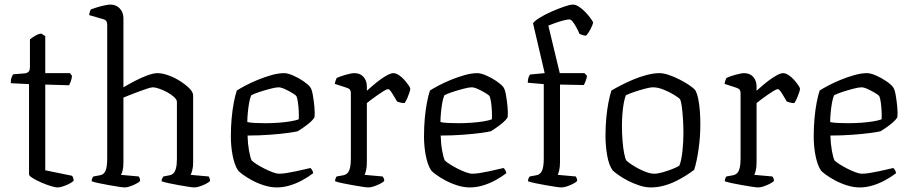

<svg xmlns="http://www.w3.org/2000/svg" viewBox="-20 -820 3987 840"><path d="M233 0Q221 0 200.5 -6.5Q180 -13 158.5 -22.5Q137 -32 122 -41.5Q107 -51 107 -57V-452L27 -456Q27 -472 31 -482Q35 -492 38 -495L89 -499Q101 -501 106 -507Q111 -513 111 -530V-648Q120 -655 134 -663.5Q148 -672 161 -673L178 -662V-500H286L295 -488Q294 -475 289.5 -463.5Q285 -452 282 -447L178 -450V-75L295 -51Q297 -49 299.5 -43.5Q302 -38 302 -29Q295 -22 282 -15.5Q269 -9 255 -4.5Q241 0 233 0Z M526 0Q518 0 499 -3Q480 -6 457 -10Q434 -14 413 -18.5Q392 -23 381 -27Q381 -35 384 -41Q387 -47 389 -48L416 -53Q433 -55 441 -71.5Q449 -88 449 -126V-713Q449 -721 445.5 -727Q442 -733 432 -736L370 -754Q371 -762 373.5 -769.5Q376 -777 378 -779Q388 -783 404.5 -788Q421 -793 438 -796.5Q455 -800 463 -800Q488 -800 504 -783Q520 -766 520 -740V-438Q542 -451 569.5 -465.5Q597 -480 624 -490Q651 -500 669 -500Q690 -500 716.5 -490.5Q743 -481 767.5 -465.5Q792 -450 808.5 -433.5Q825 -417 825 -402V-110Q825 -89 821 -74.5Q817 -60 814 -55L893 -48Q895 -45 897 -40Q899 -35 899 -28Q893 -22 880.5 -15.5Q868 -9 854 -4.5Q840 0 830 0Q823 0 804 -3Q785 -6 762 -10Q739 -14 718.5 -18.5Q698 -23 687 -27Q687 -34 689.5 -39Q692 -44 695 -48L721 -53Q732 -55 739 -62Q746 -69 750 -84.5Q754 -100 754 -126V-374Q754 -384 741.5 -395.5Q729 -407 711.5 -416.5Q694 -426 676.5 -432Q659 -438 649 -438Q642 -438 624.5 -432.5Q607 -427 586 -419Q565 -411 547 -404Q529 -397 520 -393V-111Q520 -89 516.5 -74.5Q513 -60 509 -55L587 -48Q589 -45 591 -40.5Q593 -36 593 -28Q587 -22 574.5 -15.5Q562 -9 548.5 -4.5Q535 0 526 0Z M1191 0Q1164 0 1135.5 -9Q1107 -18 1083 -31Q1059 -44 1042 -56.5Q1025 -69 1021 -75Q1006 -98 998 -138.5Q990 -179 990 -223Q990 -265 993.5 -303Q997 -341 1003 -372Q1009 -403 1016 -424Q1030 -433 1054.5 -446Q1079 -459 1108.5 -471Q1138 -483 1168 -491.5Q1198 -500 1223 -500Q1239 -500 1263 -489.5Q1287 -479 1308 -464.5Q1329 -450 1337 -439Q1344 -430 1348.5 -405Q1353 -380 1355.5 -352.5Q1358 -325 1356 -307Q1348 -294 1333.5 -282Q1319 -270 1305 -260.5Q1291 -251 1283 -246Q1273 -243 1240 -238.5Q1207 -234 1160 -230.5Q1113 -227 1063 -227Q1064 -191 1069.5 -160.5Q1075 -130 1081 -118Q1088 -111 1103 -101.5Q1118 -92 1136.5 -82.5Q1155 -73 1172.5 -66.5Q1190 -60 1202 -60Q1215 -60 1234 -63Q1253 -66 1274 -70.5Q1295 -75 1312 -79Q1329 -83 1338 -85Q1342 -82 1346 -75Q1350 -68 1350 -62Q1329 -46 1302.5 -31.5Q1276 -17 1247.5 -8.5Q1219 0 1191 0ZM1141 -281Q1169 -281 1197.5 -283Q1226 -285 1250 -289Q1274 -293 1287 -298Q1288 -313 1287 -333.5Q1286 -354 1283.5 -372Q1281 -390 1277 -399Q1274 -404 1259 -413Q1244 -422 1227 -430Q1210 -438 1198 -438Q1187 -438 1162 -431.5Q1137 -425 1113 -417Q1089 -409 1079 -403Q1073 -389 1069.5 -368Q1066 -347 1064 -325Q1062 -303 1062 -286Q1075 -283 1096.5 -282Q1118 -281 1141 -281Z M1592 0Q1584 0 1565 -3Q1546 -6 1522.5 -10Q1499 -14 1478 -18.5Q1457 -23 1446 -27Q1446 -34 1448.5 -40Q1451 -46 1453 -48L1481 -53Q1492 -55 1499.5 -62Q1507 -69 1511 -85Q1515 -101 1515 -126V-413Q1515 -422 1511 -427.5Q1507 -433 1497 -436L1445 -453Q1446 -462 1449 -469Q1452 -476 1453 -479Q1468 -486 1493 -493Q1518 -500 1530 -500Q1556 -500 1570.5 -483.5Q1585 -467 1585 -441V-423Q1594 -431 1609.5 -444.5Q1625 -458 1642 -470.5Q1659 -483 1675 -491.5Q1691 -500 1701 -500Q1712 -500 1725 -491.5Q1738 -483 1749 -470.5Q1760 -458 1767.5 -447Q1775 -436 1775 -431Q1775 -427 1771.5 -416Q1768 -405 1762.5 -392Q1757 -379 1750 -369Q1740 -369 1730.5 -371.5Q1721 -374 1717 -376Q1711 -386 1703.5 -399Q1696 -412 1689.5 -421Q1683 -430 1678 -430Q1672 -430 1659 -422Q1646 -414 1631 -403.5Q1616 -393 1603.5 -383.5Q1591 -374 1585 -369V-110Q1585 -89 1581.5 -74.5Q1578 -60 1575 -55L1654 -48Q1656 -46 1658.5 -41Q1661 -36 1661 -28Q1655 -22 1642 -15.5Q1629 -9 1615.5 -4.5Q1602 0 1592 0Z M2036 0Q2009 0 1980.5 -9Q1952 -18 1928 -31Q1904 -44 1887 -56.5Q1870 -69 1866 -75Q1851 -98 1843 -138.5Q1835 -179 1835 -223Q1835 -265 1838.5 -303Q1842 -341 1848 -372Q1854 -403 1861 -424Q1875 -433 1899.5 -446Q1924 -459 1953.5 -471Q1983 -483 2013 -491.5Q2043 -500 2068 -500Q2084 -500 2108 -489.5Q2132 -479 2153 -464.5Q2174 -450 2182 -439Q2189 -430 2193.5 -405Q2198 -380 2200.5 -352.5Q2203 -325 2201 -307Q2193 -294 2178.5 -282Q2164 -270 2150 -260.5Q2136 -251 2128 -246Q2118 -243 2085 -238.5Q2052 -234 2005 -230.5Q1958 -227 1908 -227Q1909 -191 1914.5 -160.5Q1920 -130 1926 -118Q1933 -111 1948 -101.5Q1963 -92 1981.5 -82.5Q2000 -73 2017.5 -66.5Q2035 -60 2047 -60Q2060 -60 2079 -63Q2098 -66 2119 -70.5Q2140 -75 2157 -79Q2174 -83 2183 -85Q2187 -82 2191 -75Q2195 -68 2195 -62Q2174 -46 2147.5 -31.5Q2121 -17 2092.5 -8.5Q2064 0 2036 0ZM1986 -281Q2014 -281 2042.5 -283Q2071 -285 2095 -289Q2119 -293 2132 -298Q2133 -313 2132 -333.5Q2131 -354 2128.5 -372Q2126 -390 2122 -399Q2119 -404 2104 -413Q2089 -422 2072 -430Q2055 -438 2043 -438Q2032 -438 2007 -431.5Q1982 -425 1958 -417Q1934 -409 1924 -403Q1918 -389 1914.5 -368Q1911 -347 1909 -325Q1907 -303 1907 -286Q1920 -283 1941.5 -282Q1963 -281 1986 -281Z M2436 0Q2428 0 2409 -3Q2390 -6 2366.5 -10Q2343 -14 2322 -18.5Q2301 -23 2290 -27Q2290 -35 2293 -41Q2296 -47 2298 -48L2325 -53Q2342 -55 2350.5 -71.5Q2359 -88 2359 -126V-452L2289 -458Q2289 -472 2292.5 -481.5Q2296 -491 2299 -494L2363 -500L2312 -718Q2318 -728 2340.5 -742Q2363 -756 2392.5 -769Q2422 -782 2448 -791Q2474 -800 2487 -800Q2499 -800 2514 -790Q2529 -780 2542.5 -765.5Q2556 -751 2565 -738.5Q2574 -726 2575 -721Q2574 -716 2571 -708.5Q2568 -701 2563.5 -692.5Q2559 -684 2554 -676.5Q2549 -669 2544 -664Q2536 -664 2527.5 -667Q2519 -670 2515 -672Q2510 -685 2502 -699.5Q2494 -714 2486 -724.5Q2478 -735 2471 -735Q2463 -735 2447 -731Q2431 -727 2412 -720.5Q2393 -714 2379 -708L2429 -500H2537L2548 -488Q2547 -479 2542.5 -466.5Q2538 -454 2534 -448L2430 -450V-110Q2430 -90 2426.5 -75Q2423 -60 2420 -55L2499 -48Q2500 -47 2502.5 -41.5Q2505 -36 2505 -28Q2499 -22 2486.5 -15.5Q2474 -9 2460 -4.5Q2446 0 2436 0Z M2827 0Q2804 0 2777.5 -8.5Q2751 -17 2727 -29.5Q2703 -42 2685.5 -54.5Q2668 -67 2660 -75Q2644 -97 2636.5 -139.5Q2629 -182 2629 -225Q2629 -266 2632.5 -303.5Q2636 -341 2642 -372Q2648 -403 2655 -424Q2670 -433 2695 -446Q2720 -459 2749.5 -471.5Q2779 -484 2809.5 -492Q2840 -500 2866 -500Q2883 -500 2906.5 -492Q2930 -484 2953.5 -472Q2977 -460 2995.5 -447.5Q3014 -435 3022 -425Q3030 -411 3035 -386Q3040 -361 3042 -332.5Q3044 -304 3044 -278Q3044 -220 3036 -165.5Q3028 -111 3017 -77Q3004 -67 2984 -54Q2964 -41 2939 -28.5Q2914 -16 2885.5 -8Q2857 0 2827 0ZM2843 -60Q2857 -60 2880 -66.5Q2903 -73 2924 -81.5Q2945 -90 2952 -95Q2961 -116 2965.5 -157Q2970 -198 2970 -237Q2970 -268 2968 -299Q2966 -330 2963 -353Q2960 -376 2955 -386Q2949 -393 2928.5 -405.5Q2908 -418 2883 -428Q2858 -438 2838 -438Q2824 -438 2800 -431.5Q2776 -425 2752.5 -417Q2729 -409 2718 -403Q2713 -391 2709 -369Q2705 -347 2703 -321Q2701 -295 2701 -271Q2701 -237 2703.5 -205Q2706 -173 2710.5 -150Q2715 -127 2720 -118Q2726 -112 2740.5 -102Q2755 -92 2773 -82.5Q2791 -73 2809.5 -66.5Q2828 -60 2843 -60Z M3297 0Q3289 0 3270 -3Q3251 -6 3227.5 -10Q3204 -14 3183 -18.5Q3162 -23 3151 -27Q3151 -34 3153.5 -40Q3156 -46 3158 -48L3186 -53Q3197 -55 3204.5 -62Q3212 -69 3216 -85Q3220 -101 3220 -126V-413Q3220 -422 3216 -427.5Q3212 -433 3202 -436L3150 -453Q3151 -462 3154 -469Q3157 -476 3158 -479Q3173 -486 3198 -493Q3223 -500 3235 -500Q3261 -500 3275.5 -483.5Q3290 -467 3290 -441V-423Q3299 -431 3314.5 -444.5Q3330 -458 3347 -470.5Q3364 -483 3380 -491.5Q3396 -500 3406 -500Q3417 -500 3430 -491.5Q3443 -483 3454 -470.5Q3465 -458 3472.5 -447Q3480 -436 3480 -431Q3480 -427 3476.5 -416Q3473 -405 3467.5 -392Q3462 -379 3455 -369Q3445 -369 3435.5 -371.5Q3426 -374 3422 -376Q3416 -386 3408.5 -399Q3401 -412 3394.5 -421Q3388 -430 3383 -430Q3377 -430 3364 -422Q3351 -414 3336 -403.5Q3321 -393 3308.5 -383.5Q3296 -374 3290 -369V-110Q3290 -89 3286.5 -74.5Q3283 -60 3280 -55L3359 -48Q3361 -46 3363.5 -41Q3366 -36 3366 -28Q3360 -22 3347 -15.5Q3334 -9 3320.5 -4.5Q3307 0 3297 0Z M3741 0Q3714 0 3685.5 -9Q3657 -18 3633 -31Q3609 -44 3592 -56.5Q3575 -69 3571 -75Q3556 -98 3548 -138.5Q3540 -179 3540 -223Q3540 -265 3543.5 -303Q3547 -341 3553 -372Q3559 -403 3566 -424Q3580 -433 3604.5 -446Q3629 -459 3658.5 -471Q3688 -483 3718 -491.5Q3748 -500 3773 -500Q3789 -500 3813 -489.5Q3837 -479 3858 -464.5Q3879 -450 3887 -439Q3894 -430 3898.5 -405Q3903 -380 3905.5 -352.5Q3908 -325 3906 -307Q3898 -294 3883.5 -282Q3869 -270 3855 -260.5Q3841 -251 3833 -246Q3823 -243 3790 -238.5Q3757 -234 3710 -230.5Q3663 -227 3613 -227Q3614 -191 3619.5 -160.5Q3625 -130 3631 -118Q3638 -111 3653 -101.5Q3668 -92 3686.5 -82.5Q3705 -73 3722.5 -66.5Q3740 -60 3752 -60Q3765 -60 3784 -63Q3803 -66 3824 -70.5Q3845 -75 3862 -79Q3879 -83 3888 -85Q3892 -82 3896 -75Q3900 -68 3900 -62Q3879 -46 3852.5 -31.5Q3826 -17 3797.5 -8.5Q3769 0 3741 0ZM3691 -281Q3719 -281 3747.5 -283Q3776 -285 3800 -289Q3824 -293 3837 -298Q3838 -313 3837 -333.5Q3836 -354 3833.5 -372Q3831 -390 3827 -399Q3824 -404 3809 -413Q3794 -422 3777 -430Q3760 -438 3748 -438Q3737 -438 3712 -431.5Q3687 -425 3663 -417Q3639 -409 3629 -403Q3623 -389 3619.5 -368Q3616 -347 3614 -325Q3612 -303 3612 -286Q3625 -283 3646.5 -282Q3668 -281 3691 -281Z"/></svg>

Font: Texturina Medium 12pt ExtraLight
Style: Regular
Weight: 250
Version: Version 1.002